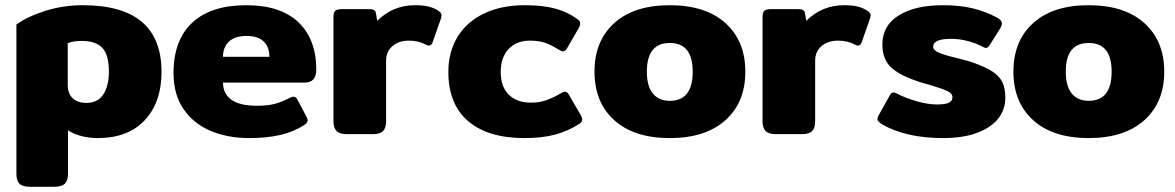

<svg xmlns="http://www.w3.org/2000/svg" viewBox="-20 -515 4512 737"><path d="M43 152V-421Q88 -453 156 -474Q224 -495 298 -495Q600 -495 600 -239Q600 -123 536 -54Q472 15 355 15Q322 15 291.5 7Q261 -1 241 -15V152Q241 178 229 190Q217 202 188 202H95Q66 202 54.5 190Q43 178 43 152ZM398 -240Q398 -305 372.5 -331.5Q347 -358 294 -358Q260 -358 240 -349V-190Q240 -156 259 -138Q278 -120 312 -120Q355 -120 376.5 -152.5Q398 -185 398 -240Z M646 -234Q646 -361 718 -428Q790 -495 925 -495Q1057 -495 1125.5 -429.5Q1194 -364 1194 -248Q1194 -198 1150 -198H836Q836 -155 868.5 -132Q901 -109 967 -109Q1008 -109 1035.5 -116.5Q1063 -124 1091 -139Q1103 -144 1107 -144Q1116 -144 1122 -132L1156 -68Q1161 -58 1161 -53Q1161 -44 1149 -36Q1108 -9 1056 3Q1004 15 937 15Q853 15 787.5 -13Q722 -41 684 -97Q646 -153 646 -234ZM1014 -297Q1014 -335 992 -356Q970 -377 926 -377Q882 -377 859 -355.5Q836 -334 836 -297Z M1260 -50V-449Q1260 -467 1266.5 -473.5Q1273 -480 1294 -480H1397Q1409 -480 1415.5 -476.5Q1422 -473 1423 -464L1428 -435Q1488 -495 1573 -495Q1606 -495 1627 -489.5Q1648 -484 1665 -472Q1675 -465 1675 -456Q1675 -453 1673 -445L1641 -354Q1637 -340 1626 -340Q1621 -340 1614 -344Q1587 -359 1549 -359Q1511 -359 1486.5 -338Q1462 -317 1462 -282V-50Q1462 -24 1450.5 -12Q1439 0 1410 0H1313Q1284 0 1272 -12Q1260 -24 1260 -50Z M1701 -239Q1701 -315 1736 -373Q1771 -431 1837.5 -463Q1904 -495 1995 -495Q2064 -495 2111.5 -482Q2159 -469 2196 -442Q2207 -435 2207 -424Q2207 -416 2199 -403L2158 -332Q2151 -318 2141 -318Q2135 -318 2122 -326Q2095 -343 2071.5 -351Q2048 -359 2013 -359Q1963 -359 1932.5 -327Q1902 -295 1902 -239Q1902 -182 1933 -151.5Q1964 -121 2018 -121Q2050 -121 2076 -130Q2102 -139 2129 -155Q2143 -163 2149 -163Q2158 -163 2165 -149L2210 -72Q2215 -62 2215 -56Q2215 -47 2203 -39Q2161 -12 2111.5 1.5Q2062 15 1993 15Q1853 15 1777 -50Q1701 -115 1701 -239Z M2262 -240Q2262 -358 2338 -426.5Q2414 -495 2551 -495Q2688 -495 2764.5 -426.5Q2841 -358 2841 -240Q2841 -122 2764.5 -53.5Q2688 15 2551 15Q2414 15 2338 -53.5Q2262 -122 2262 -240ZM2639 -240Q2639 -350 2551 -350Q2463 -350 2463 -240Q2463 -184 2486 -156Q2509 -128 2551 -128Q2639 -128 2639 -240Z M2907 -50V-449Q2907 -467 2913.5 -473.5Q2920 -480 2941 -480H3044Q3056 -480 3062.5 -476.5Q3069 -473 3070 -464L3075 -435Q3135 -495 3220 -495Q3253 -495 3274 -489.5Q3295 -484 3312 -472Q3322 -465 3322 -456Q3322 -453 3320 -445L3288 -354Q3284 -340 3273 -340Q3268 -340 3261 -344Q3234 -359 3196 -359Q3158 -359 3133.5 -338Q3109 -317 3109 -282V-50Q3109 -24 3097.5 -12Q3086 0 3057 0H2960Q2931 0 2919 -12Q2907 -24 2907 -50Z M3367 -37Q3348 -49 3348 -58Q3348 -63 3353 -73L3395 -148Q3401 -160 3410 -160Q3416 -160 3427 -154Q3455 -139 3498.5 -126.5Q3542 -114 3576 -114Q3608 -114 3622 -120.5Q3636 -127 3636 -142Q3636 -156 3616.5 -165.5Q3597 -175 3546 -190L3524 -196Q3441 -221 3404 -253Q3367 -285 3367 -344Q3367 -417 3430 -456Q3493 -495 3599 -495Q3665 -495 3714 -483Q3763 -471 3808 -447Q3826 -437 3826 -425Q3826 -418 3820 -407L3779 -342Q3772 -331 3765 -331Q3759 -331 3749 -337Q3725 -350 3693 -358Q3661 -366 3631 -366Q3562 -366 3562 -336Q3562 -322 3584.5 -312.5Q3607 -303 3654 -292Q3665 -289 3684.5 -284Q3704 -279 3717 -274Q3765 -257 3791 -239.5Q3817 -222 3828 -198.5Q3839 -175 3839 -139Q3839 -96 3813 -61.5Q3787 -27 3733 -6Q3679 15 3600 15Q3459 15 3367 -37Z M3870 -240Q3870 -358 3946 -426.5Q4022 -495 4159 -495Q4296 -495 4372.5 -426.5Q4449 -358 4449 -240Q4449 -122 4372.5 -53.5Q4296 15 4159 15Q4022 15 3946 -53.5Q3870 -122 3870 -240ZM4247 -240Q4247 -350 4159 -350Q4071 -350 4071 -240Q4071 -184 4094 -156Q4117 -128 4159 -128Q4247 -128 4247 -240Z"/></svg>

Font: Mitr SemiBold
Style: Regular
Weight: 600
Designer: Thanarat Vachiruckul
Foundry: Cadson Demak
Version: Version 1.003